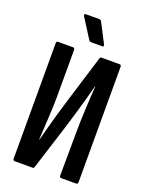

<svg xmlns="http://www.w3.org/2000/svg" viewBox="-156 -914 753 990"><g transform="rotate(20 221.0 -419.0)"><path d="M52.8 0Q43.4 0 43.4 -10.9V-644.1Q43.4 -655 52.8 -655H134.9Q144.3 -655 144.3 -644.1V-384Q144.3 -364 143.1 -332.7Q141.9 -301.4 139.9 -266.6Q137.9 -231.9 136.2 -200.6Q134.5 -169.3 133.1 -148.7H135.1Q141.9 -175 151 -209.6Q160 -244.3 172.6 -288Q185.3 -331.7 201 -384L282.1 -647.4Q283.7 -655 291.7 -655H389.9Q399.5 -655 399.5 -644.1V-10.9Q399.5 0 389.6 0H308Q298.7 0 298.7 -10.9L300.5 -255.1Q300.5 -278.3 301.5 -310.9Q302.5 -343.5 304.2 -379.3Q305.9 -415.1 307.8 -447.7Q309.7 -480.4 311.7 -503.6H309.7Q302.2 -474.5 292.1 -437.5Q281.9 -400.5 268.8 -355.4Q255.7 -310.3 238.6 -255.1L160.2 -7.6Q158.4 0 149.7 0ZM215.5 -711.3Q204.7 -711.3 200.3 -719.2L133.5 -824.3Q130.1 -830.1 131.8 -834Q133.5 -837.8 138.3 -837.8H211.7Q217.5 -837.8 220.1 -835.6Q222.7 -833.5 225 -829.7L280.2 -722.6Q282.5 -717.8 281.2 -714.6Q279.8 -711.3 274.2 -711.3Z"/></g></svg>

Font: Sofia Sans Extra Condensed
Style: Regular
Weight: 400
Designer: Botio Nikoltchev, Ani Petrova
Foundry: lettersoup
Version: Version 4.101